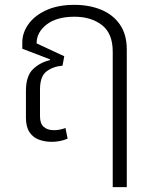

<svg xmlns="http://www.w3.org/2000/svg" viewBox="-20 -577 629 792"><path d="M445 195V-100H503V195ZM193 8Q165 8 140.5 -1Q116 -10 101.5 -32Q87 -54 87 -92V-202Q87 -263 115.5 -291Q144 -319 186 -329L187 -332L72 -376V-402Q72 -442 97.5 -477.5Q123 -513 171 -535Q219 -557 287 -557Q348 -557 397 -537Q446 -517 474.5 -476Q503 -435 503 -372V0H445V-364Q445 -439 400.5 -473.5Q356 -508 287 -508Q214 -508 172.5 -476Q131 -444 131 -398L245 -345L238 -306Q199 -303 172 -282.5Q145 -262 145 -208V-97Q145 -68 160 -54Q175 -40 203 -40Q215 -40 227.5 -42.5Q240 -45 250 -49L259 -5Q242 2 226 5Q210 8 193 8Z"/></svg>

Font: Noto Sans Thai Light
Style: Regular
Weight: 300
Designer: Monotype Design Team
Foundry: Monotype Imaging Inc.
Version: Version 2.001